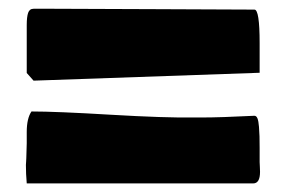

<svg xmlns="http://www.w3.org/2000/svg" viewBox="-20 -477 661 438"><path d="M51.8 -222.7Q108.4 -222.7 232.2 -215.3Q356 -208 423.8 -209H441.4Q482.4 -209 560.5 -212.9Q564.9 -212.9 567.4 -206.8Q569.8 -200.7 570.8 -187.7Q571.8 -174.8 572 -165.8Q572.3 -156.7 572.3 -139.6V-107.4Q572.3 -104 572.8 -96.4Q573.2 -88.9 573.2 -85Q573.2 -58.6 557.6 -58.6H41Q39.1 -80.1 39.1 -100.6Q39.1 -103 39.6 -108.4Q40 -113.8 40 -116.2Q40 -121.6 40.5 -133.3Q41 -145 41 -150.4V-175.8Q41 -207 51.8 -222.7ZM41 -310.5V-419.9Q41 -438.5 44.2 -447.8Q47.4 -457 56.6 -457H103.5Q180.2 -457 332 -456.1Q483.9 -455.1 560.5 -455.1Q572.3 -455.1 572.3 -378.9V-311L56.6 -293Z"/></svg>

Font: Bowlby One SC
Style: Regular
Weight: 400
Width: 1
Version: Version 1.2